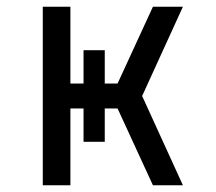

<svg xmlns="http://www.w3.org/2000/svg" viewBox="-20 -550 640 570"><path d="M107 0V-530H189V-302H228V-401H291V-302H329L434 -530H523L402 -265L523 0H434L329 -228H291V-129H228V-228H189V0Z"/></svg>

Font: Iosevka Mono
Style: Regular
Weight: 400
Designer: Belleve Invis
Foundry: Belleve Invis
Version: Version 11.1.1